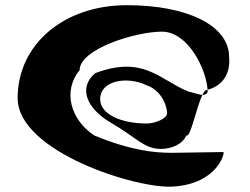

<svg xmlns="http://www.w3.org/2000/svg" viewBox="-20 -730 962 740"><path d="M48 -352C48 -144 512 0 648 -11C820 -22 848 -144 841 -144L643 -141C576 -141 487 -149 343 -208C253 -268 220 -378 287 -460C287 -541 502 -608 604 -608C704 -608 775 -465 780 -384C827 -396 870 -435 863 -511C863 -629 707 -710 469 -710C225 -710 48 -558 48 -352ZM347 -448C281 -393 312 -312 409 -256C506 -200 535 -156 600 -156C641 -156 684 -174 698 -208C714 -197 737 -317 760 -364C748 -365 728 -372 704 -378C595 -423 533 -518 347 -448ZM366 -348C366 -420 470 -438 546 -401C593 -385 622 -336 624 -294C624 -272 576 -254 546 -254C446 -254 366 -290 366 -348ZM760 -364C768 -364 775 -366 780 -374V-384C779 -384 777 -383 776 -383C771 -383 765 -375 760 -364Z"/></svg>

Font: Ampere
Style: SCExt
Weight: 400
Version: Version 1